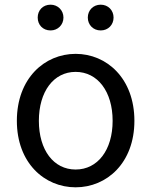

<svg xmlns="http://www.w3.org/2000/svg" viewBox="-20 -787 646 820"><path d="M303 13C436 13 554 -91 554 -271C554 -452 436 -557 303 -557C170 -557 52 -452 52 -271C52 -91 170 13 303 13ZM303 -63C209 -63 146 -146 146 -271C146 -396 209 -480 303 -480C397 -480 461 -396 461 -271C461 -146 397 -63 303 -63ZM196 -657C227 -657 251 -681 251 -712C251 -743 227 -767 196 -767C163 -767 141 -743 141 -712C141 -681 163 -657 196 -657ZM410 -657C442 -657 465 -681 465 -712C465 -743 442 -767 410 -767C378 -767 355 -743 355 -712C355 -681 378 -657 410 -657Z"/></svg>

Font: Source Han Sans JP
Style: Regular
Weight: 400
Designer: Ryoko NISHIZUKA 西塚涼子 (kana, bopomofo & ideographs); Paul D. Hunt (Latin, Greek & Cyrillic); Sandoll Communications 산돌커뮤니
Foundry: Adobe
Version: Version 2.004;hotconv 1.0.118;makeotfexe 2.5.65603